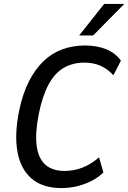

<svg xmlns="http://www.w3.org/2000/svg" viewBox="-20 -945 651 975"><path d="M292 10Q196 10 140 -38.5Q84 -87 68.5 -175Q53 -263 77 -382Q95 -469 126.5 -531Q158 -593 200.5 -634Q243 -675 296.5 -694.5Q350 -714 412 -714Q471 -714 518 -695.5Q565 -677 594 -637L556 -563Q525 -596 489.5 -611.5Q454 -627 408 -627Q350 -627 304.5 -601Q259 -575 227.5 -517.5Q196 -460 177 -367Q158 -271 166 -206.5Q174 -142 209.5 -109.5Q245 -77 308 -77Q355 -77 398 -93.5Q441 -110 483 -146L505 -69Q478 -43 444.5 -26Q411 -9 372.5 0.5Q334 10 292 10ZM382 -765 509 -925H611L453 -765Z"/></svg>

Font: Nunito Sans 10pt Condensed SemiBold
Style: Italic
Weight: 600
Width: 3
Italic angle: -9°
Designer: Vernon Adams
Foundry: Vernon Adams
Version: Version 3.101;gftools[0.9.27]